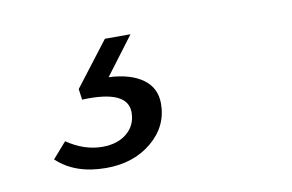

<svg xmlns="http://www.w3.org/2000/svg" viewBox="-42 -72 583 384"><g transform="rotate(-10 250.0 120.5)"><path d="M47 213 75 181Q110 205 147 205Q178 205 197 189Q216 173 216 147Q216 101 123 105L120 83L189 -7H241L183 70Q227 72 252 90Q277 108 277 140Q277 186 240 217Q203 248 147 248Q84 248 47 213Z"/></g></svg>

Font: Fahkwang
Style: Italic
Weight: 400
Italic angle: -10°
Version: Version 1.000; ttfautohint (v1.6)